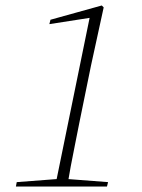

<svg xmlns="http://www.w3.org/2000/svg" viewBox="-20 -680 518 700"><path d="M38 0 41 -16 198 -28H217L374 -16L370 0ZM181 0 311 -636 327 -618 160 -592 164 -608 351 -660 358 -653 312 -442 270 -236Q262 -194 253.5 -153Q245 -112 238 -74Q231 -36 225 0Z"/></svg>

Font: Source Serif 4 48pt Light
Style: Italic
Weight: 300
Italic angle: -12°
Designer: Frank Grießhammer
Foundry: Adobe Systems Incorporated
Version: Version 4.004;hotconv 1.0.116;makeotfexe 2.5.65601